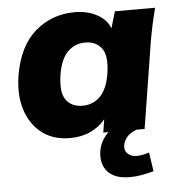

<svg xmlns="http://www.w3.org/2000/svg" viewBox="-52 -567 747 814"><g transform="rotate(-5 322.0 -160.5)"><path d="M22 0ZM230 11Q160 11 112 -25Q64 -61 43 -124.5Q22 -188 35 -272Q56 -396 127 -457.5Q198 -519 296 -519Q350 -519 391 -496.5Q432 -474 445 -437L466 -508H637Q628 -474 620.5 -439Q613 -404 607 -370L548 0H372L381 -56Q356 -25 317.5 -7Q279 11 230 11ZM295 -121Q339 -121 369.5 -151Q400 -181 411 -246Q423 -322 399 -354.5Q375 -387 329 -387Q285 -387 254.5 -357Q224 -327 213 -262Q201 -186 224.5 -153.5Q248 -121 295 -121ZM468 198Q411 198 381 171.5Q351 145 351 99Q351 49 385 9.5Q419 -30 471 -48L514 0Q482 12 468.5 31.5Q455 51 455 70Q455 88 469 99.5Q483 111 504 111Q518 111 530.5 108.5Q543 106 558 101L570 182Q538 190 516 194Q494 198 468 198Z"/></g></svg>

Font: Winston ExtraBold
Style: Italic
Weight: 800
Italic angle: -9°
Designer: Original fonts by Vernon Adams / Changes by Cristiano Sobral
Foundry: Original fonts by Vernon Adams / Changes by Cristiano Sobral
Version: Version 2.503;July 17, 2020;FontCreator 13.0.0.2655 64-bit